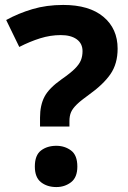

<svg xmlns="http://www.w3.org/2000/svg" viewBox="-20 -744 517 777"><path d="M142 -268Q142 -318 160 -352.5Q178 -387 229 -423Q265 -448 283 -466Q301 -484 307.5 -500.5Q314 -517 314 -537Q314 -568 290.5 -585Q267 -602 226 -602Q184 -602 142.5 -589Q101 -576 58 -554L5 -663Q54 -690 111 -707Q168 -724 236 -724Q341 -724 398.5 -676Q456 -628 456 -547Q456 -486 427 -444Q398 -402 339 -360Q308 -338 291 -321.5Q274 -305 267.5 -290Q261 -275 261 -254V-232H142ZM121 -70Q121 -116 146 -135Q171 -154 208 -154Q242 -154 267.5 -135Q293 -116 293 -70Q293 -26 267.5 -6.5Q242 13 208 13Q171 13 146 -6.5Q121 -26 121 -70Z"/></svg>

Font: Noto Sans Meetei Mayek
Style: Bold
Weight: 700
Designer: Monotype Design Team and Neelakash Kshetrimayum
Foundry: Monotype Imaging Inc.
Version: Version 2.002; ttfautohint (v1.8.4.7-5d5b)